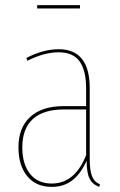

<svg xmlns="http://www.w3.org/2000/svg" viewBox="-20 -720 469 749"><path d="M370 -1 367 9Q340 -1 329 -24Q318 -47 318 -93Q295 -42 262 -16.5Q229 9 182 9Q120 9 86 -33Q52 -75 52 -145Q52 -222 98 -264Q144 -306 228 -306H316V-375Q316 -444 291 -480Q266 -516 208 -516Q153 -516 87 -483L83 -494Q149 -528 209 -528Q330 -528 330 -376V-101Q330 -55 339 -32.5Q348 -10 370 -1ZM316 -115V-293H229Q149 -293 108 -255.5Q67 -218 67 -145Q67 -80 97 -42Q127 -4 182 -4Q272 -4 316 -115ZM125 -687V-700H292V-687Z"/></svg>

Font: Fira Sans Compressed Hair
Style: Regular
Weight: 100
Width: 1
Designer: bBox Type GmbH & Carrois Corporate GbR & Edenspiekermann AG
Foundry: bBox Type GmbH & Carrois Corporate GbR & Edenspiekermann AG
Version: Version 4.301